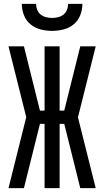

<svg xmlns="http://www.w3.org/2000/svg" viewBox="-20 -975 540 995"><path d="M476 0H396L313 -333H289V0H211V-333H187L104 0H24L116 -368L24 -735H104L187 -402H211V-735H289V-402H313L396 -735H476L384 -367ZM250 -815Q220 -815 190.5 -822.5Q161 -830 138 -849Q115 -868 104 -896.5Q93 -925 93 -955H167Q167 -939 173 -924Q179 -909 191 -899.5Q203 -890 218.5 -886Q234 -882 250 -882Q266 -882 281.5 -886Q297 -890 309 -899.5Q321 -909 327 -924Q333 -939 333 -955H407Q407 -925 396 -896.5Q385 -868 362 -849Q339 -830 309.5 -822.5Q280 -815 250 -815Z"/></svg>

Font: Iosevka SS04
Style: Regular
Weight: 400
Monospace: yes
Designer: Belleve Invis
Foundry: Belleve Invis
Version: Version 19.0.0; ttfautohint (v1.8.4)